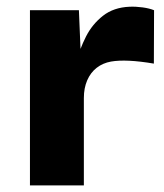

<svg xmlns="http://www.w3.org/2000/svg" viewBox="-20 -562 497 582"><path d="M70.8 -531H219.2L226.4 -358.2L205.4 -358.2Q205.8 -361.2 207 -363.2Q221.8 -414.2 240.8 -451.5Q259.8 -488.8 292.2 -514.2Q324.6 -539.6 372.8 -541.6Q391.8 -542.4 412.3 -539.6Q432.8 -536.8 447 -531L446.4 -369.2Q362.4 -383.4 316.6 -375.4Q291.8 -371 273.2 -356.6Q254.6 -342.2 244.4 -318.7Q234.2 -295.2 234.2 -264.8V0H70.8Z"/></svg>

Font: Easer Grotesk Variable
Style: Regular
Weight: 400
Designer: Boardeaser, Bonnie Shaver-Troup, Thomas Jockin
Foundry: Lexend
Version: Version 1.001;Glyphs 3.1.2 (3151)